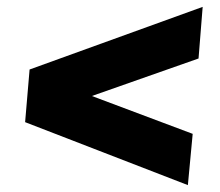

<svg xmlns="http://www.w3.org/2000/svg" viewBox="-20 -568 640 558"><path d="M557 -398 247 -289 540 -179 526 -30 53 -213 66 -366 569 -548Z"/></svg>

Font: Nunito Sans Heavy Heavy
Style: Italic
Weight: 400
Italic angle: -4.541°
Designer: Vernon Adams
Foundry: Vernon Adams
Version: Version 2.002